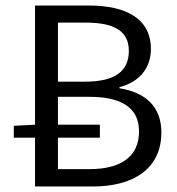

<svg xmlns="http://www.w3.org/2000/svg" viewBox="-20 -676 643 696"><path d="M107 0H317C463 0 565 -64 565 -196C565 -288 509 -341 413 -356V-360C490 -380 527 -434 527 -498C527 -610 435 -656 302 -656H107V-224L30 -220V-177H107ZM190 -380V-594H291C393 -594 447 -564 447 -492C447 -419 399 -380 288 -380ZM190 -63V-177H342V-224H190V-325H305C419 -325 484 -286 484 -200C484 -107 417 -63 305 -63Z"/></svg>

Font: Giro Sans Regular
Style: Regular
Weight: 400
Designer: Paul D. Hunt
Foundry: Adobe Systems Incorporated
Version: Version 1.000;PS 1.0;hotconv 1.0.88;makeotf.lib2.5.647800